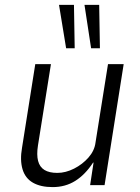

<svg xmlns="http://www.w3.org/2000/svg" viewBox="-20 -756 572 784"><path d="M195 8Q146 8 114.5 -10Q83 -28 72 -65Q61 -102 70 -153L124 -494H188L135 -162Q129 -124 135.5 -99Q142 -74 161.5 -62Q181 -50 214 -50Q248 -50 282.5 -67.5Q317 -85 341.5 -113Q366 -141 370 -174L421 -494H485L407 0H348L362 -92H360Q328 -43 287.5 -17.5Q247 8 195 8ZM352 -559 325 -736H385L388 -559ZM250 -559 221 -736H282L285 -559Z"/></svg>

Font: Nunito Sans 7pt Condensed Light
Style: Italic
Weight: 300
Width: 3
Italic angle: -9°
Designer: Vernon Adams
Foundry: Vernon Adams
Version: Version 3.101;gftools[0.9.27]